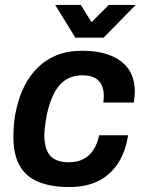

<svg xmlns="http://www.w3.org/2000/svg" viewBox="-20 -743 587 775"><path d="M260 12Q184 12 133.5 -9.5Q83 -31 58.5 -76Q34 -121 34 -189Q34 -219 37 -249Q40 -279 47 -307Q58 -355 79 -396.5Q100 -438 132 -470Q164 -502 208.5 -520Q253 -538 311 -538Q379 -538 426.5 -519Q474 -500 499 -463.5Q524 -427 524 -374Q524 -363 523 -351.5Q522 -340 520 -329H397Q398 -336 398.5 -342.5Q399 -349 399 -356Q399 -381 390.5 -399.5Q382 -418 363 -428.5Q344 -439 314 -439Q271 -439 242 -418.5Q213 -398 195.5 -361Q178 -324 168 -275Q165 -258 163 -244Q161 -230 160 -218.5Q159 -207 159 -197Q159 -160 169.5 -135.5Q180 -111 202 -99.5Q224 -88 257 -88Q293 -88 318 -101.5Q343 -115 358.5 -140Q374 -165 380 -197H497Q487 -131 456.5 -84Q426 -37 377 -12.5Q328 12 260 12ZM528 -723 398 -591H284L203 -723H306L371 -619H315L419 -723Z"/></svg>

Font: Archivo SemiBold SemiBold
Style: Italic
Weight: 600
Italic angle: -10°
Version: Version 2.001